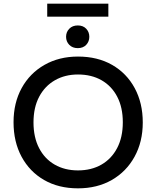

<svg xmlns="http://www.w3.org/2000/svg" viewBox="-20 -1019 854 1049"><path d="M406 10Q300 10 221 -35.5Q142 -81 98 -162.5Q54 -244 54 -351Q54 -457 98.5 -538Q143 -619 223 -664.5Q303 -710 406 -710Q513 -710 592.5 -664.5Q672 -619 716 -537.5Q760 -456 760 -350Q760 -244 715 -162.5Q670 -81 590.5 -35.5Q511 10 406 10ZM406 -88Q479 -88 534 -119.5Q589 -151 620 -210Q651 -269 651 -351Q651 -432 620.5 -490.5Q590 -549 535 -580.5Q480 -612 406 -612Q335 -612 280 -580.5Q225 -549 194 -490.5Q163 -432 163 -350Q163 -269 193.5 -210Q224 -151 279 -119.5Q334 -88 406 -88ZM405 -756Q376 -756 358.5 -774Q341 -792 341 -818Q341 -844 358.5 -862Q376 -880 405 -880Q434 -880 451 -862Q468 -844 468 -818Q468 -792 451 -774Q434 -756 405 -756ZM238 -928V-999H572V-928Z"/></svg>

Font: REM
Style: Regular
Weight: 400
Designer: Octavio Pardo
Foundry: Ashler Design
Version: Version 1.005;gftools[0.9.28]